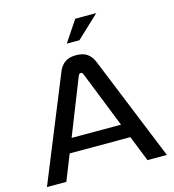

<svg xmlns="http://www.w3.org/2000/svg" viewBox="-126 -984 984 1088"><g transform="rotate(-15 366.0 -440.0)"><path d="M263.2 -611.8Q276.4 -644 300.5 -661.6Q324.7 -679.2 366.2 -679.2Q407.7 -679.2 431.9 -661.6Q456.1 -644 469.2 -611.8L717.8 0H604L543.9 -150.9H188L127.9 0H14.2ZM221.2 -232.9H511.2L380.9 -561Q375.5 -575.2 366.2 -575.2Q356.4 -575.2 351.1 -561ZM333 -755.9 416 -879.9H539.1L407.2 -755.9Z"/></g></svg>

Font: LT Wave
Style: Regular
Weight: 400
Designer: Daniel Lyons
Version: Version 2.5 (Glyphs App)